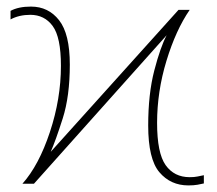

<svg xmlns="http://www.w3.org/2000/svg" viewBox="-20 -558 658 583"><path d="M48 0H83L486 -451Q467 -415 448.5 -344Q430 -273 430 -177Q430 -75 464 -35Q498 5 552 5Q568 5 579.5 3Q591 1 599 -1V-26Q589 -24 579.5 -22Q570 -20 556 -20Q509 -20 483 -56.5Q457 -93 457 -185Q457 -280 485.5 -373.5Q514 -467 556 -528H522L134 -97Q149 -131 170.5 -198.5Q192 -266 192 -362Q192 -455 159.5 -496.5Q127 -538 74 -538Q36 -538 12 -525V-499Q38 -513 72 -513Q115 -513 140 -479Q165 -445 165 -358Q165 -258 131.5 -157Q98 -56 48 0Z"/></svg>

Font: Noto Sans UI Thin
Style: Regular
Weight: 250
Designer: Monotype Design Team
Foundry: Monotype Imaging Inc.
Version: Version 1.901